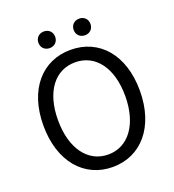

<svg xmlns="http://www.w3.org/2000/svg" viewBox="-161 -1033 1064 1171"><g transform="rotate(-20 371.0 -447.5)"><path d="M371 13C555 13 684 -134 684 -369C684 -604 555 -747 371 -747C187 -747 58 -604 58 -369C58 -134 187 13 371 13ZM371 -68C239 -68 153 -186 153 -369C153 -553 239 -666 371 -666C502 -666 589 -553 589 -369C589 -186 502 -68 371 -68ZM257 -800C288 -800 311 -822 311 -854C311 -886 288 -908 257 -908C225 -908 202 -886 202 -854C202 -822 225 -800 257 -800ZM486 -800C517 -800 540 -822 540 -854C540 -886 517 -908 486 -908C454 -908 431 -886 431 -854C431 -822 454 -800 486 -800Z"/></g></svg>

Font: Noto Sans Japanese Regular
Style: Regular
Weight: 400
Designer: Ryoko NISHIZUKA (kana & ideographs); Paul D. Hunt (Latin, Greek & Cyrillic); Wenlong ZHANG (bopomofo); Sandoll Communica
Foundry: Adobe Systems Incorporated
Version: Version 1.000;PS 1;hotconv 1.0.78;makeotf.lib2.5.61930